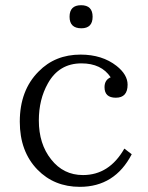

<svg xmlns="http://www.w3.org/2000/svg" viewBox="-20 -722 575 748"><path d="M493.2 -121.1Q427.2 5.9 291 5.9Q191.4 5.9 126 -61Q57.1 -131.8 57.1 -248Q57.1 -370.1 130.4 -443.4Q194.8 -509.3 293.9 -509.3Q377.9 -509.3 434.1 -465.3Q477.1 -431.2 477.1 -392.1Q477.1 -341.3 431.2 -341.3Q387.2 -341.3 387.2 -382.3Q387.2 -410.6 411.1 -420.9Q375 -475.1 297.4 -475.1Q210 -475.1 166.5 -397Q131.3 -334.5 131.3 -252.9Q131.3 -161.1 179.2 -101.1Q227.1 -40 303.2 -40Q405.8 -40 464.4 -143.1ZM295.9 -701.7Q340.8 -701.7 340.8 -656.7Q340.8 -611.8 296.9 -611.8Q251 -611.8 251 -656.7Q251 -701.7 295.9 -701.7Z"/></svg>

Font: I.Ming
Style: Regular
Weight: 400
Designer: Ichiten Fonts Project
Version: Version 5.10 Mar 24, 2018